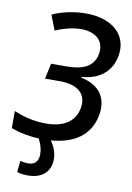

<svg xmlns="http://www.w3.org/2000/svg" viewBox="-103 -789 740 1075"><g transform="rotate(10 267.5 -251.0)"><path d="M132 224C214 224 261 181 261 108C261 70 244 33 226 8C361 -2 445 -64 467 -173C487 -268 445 -345 334 -367V-372C431 -378 499 -431 516 -518C542 -640 451 -726 298 -726C233 -726 163 -712 107 -686L140 -601C188 -622 242 -635 285 -635C373 -635 421 -587 407 -513C393 -439 328 -415 242 -415H153L134 -327H218C320 -327 377 -281 359 -195C344 -119 280 -80 181 -80C121 -80 54 -94 -1 -119V-22C45 -4 100 7 157 9C172 37 181 65 181 95C181 139 157 157 124 157C104 157 91 154 78 151L71 215C85 220 105 224 132 224Z"/></g></svg>

Font: Noto Sans Medium
Style: Italic
Weight: 500
Italic angle: -12°
Designer: Monotype Design Team
Foundry: Monotype Imaging Inc.
Version: Version 2.013